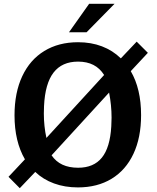

<svg xmlns="http://www.w3.org/2000/svg" viewBox="-20 -971 821 1005"><path d="M24.5 -45.5 110.5 -137Q56 -230.5 56 -367.5Q56 -486 96.5 -572.2Q137 -658.5 212 -704.2Q287 -750 388.5 -750Q457 -750 513.5 -728.5Q570 -707 612.5 -665.5L695.5 -753L754 -694.5L664.5 -598.5Q718.5 -506 718.5 -368.5Q718.5 -251 678.5 -165.8Q638.5 -80.5 564 -35.2Q489.5 10 388 10Q319.5 10 262.8 -10.8Q206 -31.5 164.5 -71L83.5 14ZM209.5 -377Q209.5 -310.5 223 -249L525 -578.5Q502.5 -614 468.8 -631.2Q435 -648.5 388.5 -648.5Q304.5 -648.5 260.2 -591Q216 -533.5 210.5 -416Q209.5 -403 209.5 -377ZM389 -93Q470.5 -93 513.2 -145.8Q556 -198.5 562.5 -309.5Q564 -332 564 -355Q564 -420 551 -486.5L250 -158Q272.5 -125 307 -109Q341.5 -93 389 -93ZM579.5 -951 433 -802H341L446.5 -951Z"/></svg>

Font: 1883 Sans SemiBold
Style: Regular
Weight: 600
Designer: 1883 Sans project is a fork of Public Sans.
Version: Version 1.009